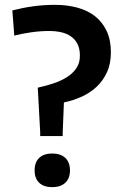

<svg xmlns="http://www.w3.org/2000/svg" viewBox="-20 -768 509 793"><path d="M146 -222 136 -406Q169 -413 200.5 -423.5Q232 -434 256.5 -449.5Q281 -465 295.5 -486.5Q310 -508 310 -538Q310 -567 300 -586.5Q290 -606 272.5 -618Q255 -630 232 -635Q209 -640 183 -640Q146 -640 108 -634.5Q70 -629 39 -621L31 -725Q74 -736 117 -742Q160 -748 207 -748Q257 -748 299.5 -736.5Q342 -725 372.5 -701Q403 -677 420.5 -640Q438 -603 438 -552Q438 -505 422 -470Q406 -435 379.5 -410Q353 -385 318 -369Q283 -353 244 -345L239 -222V-206H146ZM196 5Q161 5 142 -13Q123 -31 123 -64Q123 -98 142 -116Q161 -134 196 -134Q230 -134 249.5 -116Q269 -98 269 -64Q269 -31 249.5 -13Q230 5 196 5Z"/></svg>

Font: Encode Sans Normal
Style: SemiBold
Weight: 600
Designer: Pablo Impallari, Andres Torresi
Foundry: Pablo Impallari, Andres Torresi
Version: Version 1.000; ttfautohint (v1.00) -l 8 -r 50 -G 200 -x 14 -